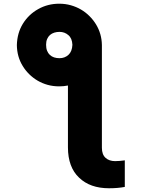

<svg xmlns="http://www.w3.org/2000/svg" viewBox="-20 -797 767 1036"><path d="M568.2 218.8Q466.3 218.8 407 161.9Q346.9 105.5 346.6 -1.4V-335.6Q324.6 -331 299.7 -331Q266.7 -331 237.2 -339.1Q207.7 -347.3 182.7 -362Q157.7 -376.8 137.3 -397Q116.8 -417.3 102.3 -441.4Q71.7 -491.1 71 -554Q72.8 -619 103.3 -668.7Q134.9 -719.5 186.1 -747.9Q237.6 -777 299.7 -777Q332.7 -777 362.2 -768.6Q391.7 -760.3 416.9 -745.6Q442.1 -730.8 462.5 -710.4Q483 -690 497.9 -665.8Q528.8 -615.1 529.8 -554V0.4Q529.8 36.6 549.4 54.5Q568.9 72.4 600.9 72.4Q625 72.4 653.4 68.2V211.6Q634.6 215.2 613.5 217Q592.3 218.8 568.2 218.8ZM301.1 -483Q329.5 -483 349.4 -501.1Q369 -519.2 370.7 -555.4Q369 -590.9 348.7 -607.6Q328.8 -625 301.1 -625Q286.2 -625 272.9 -620.9Q259.6 -616.8 249.8 -608.3Q240.1 -599.8 234.4 -586.6Q228.7 -573.5 228.7 -555.4Q228.7 -536.6 234.2 -522.9Q239.7 -509.2 249.3 -500.4Q258.9 -491.5 272.2 -487.2Q285.5 -483 301.1 -483Z"/></svg>

Font: Linik Sans Black
Style: Regular
Weight: 900
Designer: Fonts by Rasmus Andersson / Changes by Cristiano Sobral with parts from Marc Monis
Foundry: rsms
Version: Version 3.020; ttfautohint (v1.6)